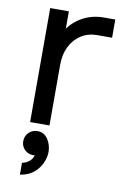

<svg xmlns="http://www.w3.org/2000/svg" viewBox="-84 -550 531 831"><g transform="rotate(10 181.5 -134.5)"><path d="M68 0V-501H150V-360L126 -375Q144 -433 193 -467Q242 -501 303 -501H354V-421H290Q249 -421 218.5 -401.5Q188 -382 170.5 -347.5Q153 -313 153 -267V0ZM64 232V180Q87 175 100.5 160.5Q114 146 114 127Q114 111 109 101L143 83Q146 93 146 103Q146 119 138 126.5Q130 134 120.5 136.5Q111 139 107 139Q84 139 68.5 124Q53 109 53 87Q53 64 68.5 48.5Q84 33 107 33Q136 33 152.5 58Q169 83 169 114Q169 136 158.5 161Q148 186 125 206Q102 226 64 232Z"/></g></svg>

Font: Fustat Medium
Style: Regular
Weight: 500
Designer: Mohamed Gaber, Khaled Hosny, Laura Garcia Mut
Foundry: Kief Type Foundry, Alif Type Foundry, Hard Type Foundry
Version: Version 1.007